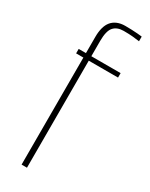

<svg xmlns="http://www.w3.org/2000/svg" viewBox="-172 -673 554 710"><g transform="rotate(30 104.5 -318.0)"><path d="M61 0V-457H30V-476H61V-546Q61 -567 65.5 -584Q70 -601 79.5 -612.5Q89 -624 103.5 -630Q118 -636 137 -636Q150 -636 163.5 -635.5Q177 -635 189.5 -634Q202 -633 209 -632V-612Q196 -614 180 -615.5Q164 -617 141 -617Q113 -617 98.5 -600.5Q84 -584 84 -541V-476H209V-457H84V0Z"/></g></svg>

Font: Alumni Sans Thin Thin
Style: Regular
Weight: 250
Version: Version 1.018